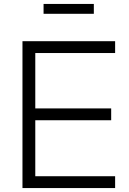

<svg xmlns="http://www.w3.org/2000/svg" viewBox="-20 -954 653 974"><path d="M94 -745H564V-685H159V-404H544V-344H159V-60H564V0H94ZM201 -934H456V-884H201Z"/></svg>

Font: Eudoxus Sans Light
Style: Regular
Weight: 300
Designer: Stijn de Vries
Foundry: tokotype
Version: Version 2.005